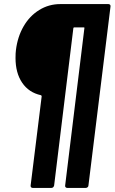

<svg xmlns="http://www.w3.org/2000/svg" viewBox="-20 -720 561 940"><path d="M511 -700Q516 -700 519 -696.5Q522 -693 521 -688L413 188Q413 193 409 196.5Q405 200 400 200H309Q304 200 301 196.5Q298 193 299 188L393 -581Q395 -586 389 -586H345Q339 -586 339 -581L245 188Q244 193 240.5 196.5Q237 200 232 200H140Q135 200 132 196.5Q129 193 130 188L184 -248Q184 -253 180 -254Q121 -267 88.5 -315Q56 -363 56 -436Q56 -461 58 -475Q66 -540 95.5 -591Q125 -642 172 -671Q219 -700 275 -700Z"/></svg>

Font: Barlow Condensed
Style: Bold Italic
Weight: 700
Width: 3
Italic angle: -7°
Designer: Jeremy Tribby
Foundry: Tribby Type
Version: Version 1.408